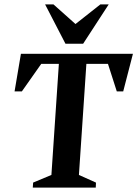

<svg xmlns="http://www.w3.org/2000/svg" viewBox="-20 -858 628 878"><path d="M129.9 0 131.5 -23.1 215.1 -58 249.2 -565.9H168.6L79.9 -439.9H46.6L75.7 -612H587.9L543.4 -439.9H514.1L473.7 -565.9H375L340.9 -58L418.9 -23L417.9 0ZM279.4 -657.9 186.2 -838H224.4L325.2 -748.1L439.1 -838H477.2L360.1 -657.9Z"/></svg>

Font: Ancizar Serif Light
Style: Italic
Weight: 300
Italic angle: -4°
Designer: Cesar Puertas, Viviana Monsalve, Julian Moncada, Julian Prieto, Jose Castro, Felipe Aragon, Mariel Hernandez, Sara Alarc
Version: Version 8.100